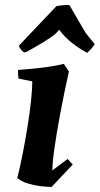

<svg xmlns="http://www.w3.org/2000/svg" viewBox="-20 -723 392 755"><path d="M107 -403 53 -414Q50 -430 51 -448Q94 -451 142 -456.5Q190 -462 231 -472L251 -442Q232 -357 217.5 -279.5Q203 -202 194.5 -143Q186 -84 186 -53L246 -98L266 -76L183 12Q164 12 139 9Q114 6 89.5 -1.5Q65 -9 48 -23Q58 -62 68.5 -115Q79 -168 88 -223.5Q97 -279 102 -326.5Q107 -374 107 -403ZM84 -519 75 -517Q68 -521 62 -529Q56 -537 54 -543Q87 -578 126.5 -619.5Q166 -661 202 -699Q212 -701 228 -702.5Q244 -704 253 -703L317 -593L352 -550Q349 -542 339.5 -532Q330 -522 323 -515Q293 -531 263 -554.5Q233 -578 213 -606L198 -590Q180 -575 147 -555Q114 -535 84 -519Z"/></svg>

Font: Labrada
Style: Bold Italic
Weight: 700
Italic angle: -7°
Designer: Mercedes Jáuregui
Foundry: Omnibus-Type Team
Version: Version 1.000; ttfautohint (v1.8.4.7-5d5b)